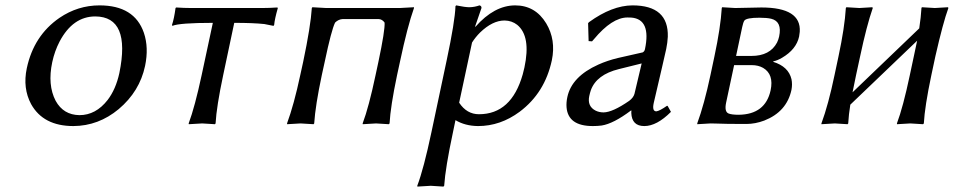

<svg xmlns="http://www.w3.org/2000/svg" viewBox="-20 -459 3557 714"><path d="M79.6 -205.1Q105.5 -326.7 201.2 -392.6Q269.5 -439 350.1 -439Q480 -439 515.1 -336.9Q533.7 -281.7 519.5 -213.9Q499.5 -119.1 421.4 -53.2Q346.2 9.3 252.9 9.8Q141.1 9.8 95.7 -71.8Q64 -130.9 79.6 -205.1ZM334.5 -397.9Q251 -397.9 201.7 -304.7Q183.1 -269 174.3 -228Q156.2 -143.1 187 -84Q215.8 -31.7 275.4 -30.8Q336.4 -30.8 380.4 -87.4Q410.6 -127 423.8 -187Q466.8 -397 334.5 -397.9Z M771.5 -374Q647 -374 621.1 -362.8L619.6 -366.2Q627.4 -389.2 632.8 -429.2L635.3 -431.2Q665 -429.2 689.9 -429.2H956.1Q981.4 -429.2 1011.2 -431.2L1013.2 -429.2Q1001.5 -388.2 999.5 -366.2L997.1 -362.8Q997.1 -362.8 962.9 -369.6Q920.9 -374 851.1 -374L810.1 -180.2Q785.2 -63 781.7 0L779.3 2.9Q777.3 2.9 731.9 0L682.1 2.9L681.6 0Q704.6 -61.5 730 -180.2Z M1467.3 -229 1456.5 -179.2Q1432.1 -63 1428.7 0L1425.8 2.9Q1423.8 2.9 1378.4 0Q1378.4 0 1329.1 2.9L1328.6 0Q1351.6 -61 1376.5 -179.2L1387.2 -229Q1412.1 -346.7 1410.2 -375Q1401.4 -387.7 1387.2 -388.2H1254.9Q1238.3 -387.2 1226.1 -375Q1212.4 -347.2 1187.5 -229L1176.8 -180.2Q1152.8 -66.9 1148.4 0L1146 2.9Q1144 2.9 1097.7 0Q1097.7 0 1047.9 2.9L1047.4 0Q1073.2 -69.8 1096.7 -180.2L1107.4 -229Q1135.3 -361.8 1139.6 -429.2L1141.6 -432.1Q1143.6 -432.1 1192.9 -429.2H1466.8Q1466.8 -429.2 1519.5 -432.1V-429.2Q1495.1 -360.4 1467.3 -229Z M1735.4 -300.8 1687.5 -77.1Q1715.8 -34.2 1761.2 -34.2Q1881.8 -34.2 1923.8 -182.1Q1927.2 -195.3 1930.2 -208Q1955.1 -324.2 1903.3 -366.7Q1883.3 -382.3 1856.4 -382.8Q1811.5 -382.8 1765.1 -337.9Q1747.6 -320.3 1735.4 -300.8ZM1584.5 32.2 1641.1 -234.9Q1671.9 -379.4 1673.8 -436L1676.3 -439Q1709.5 -432.1 1726.1 -432.1Q1745.1 -432.6 1763.2 -439Q1771 -437 1770.5 -429.2Q1746.6 -360.4 1746.6 -359.9H1748.5Q1817.9 -438.5 1895.5 -439Q1970.7 -439 2011.2 -372.1Q2047.9 -311 2032.2 -234.9Q2006.3 -113.8 1912.6 -43.5Q1840.8 9.8 1757.8 9.8Q1709.5 9.3 1673.8 -12.2L1664.6 32.2Q1636.2 165 1631.8 231.9L1628.9 234.9Q1627 234.9 1582 231.9L1532.2 234.9L1531.7 231.9Q1555.7 168.5 1584.5 32.2Z M2366.2 -223.1 2281.7 -202.1Q2198.2 -181.6 2177.2 -123.5Q2173.8 -113.3 2171.4 -102.1Q2163.1 -63.5 2195.3 -47.4Q2208.5 -41 2224.6 -41Q2258.3 -41.5 2319.8 -84Q2335.4 -95.7 2339.4 -109.9ZM2411.1 -76.2Q2404.3 -45.4 2420.4 -44.9Q2432.1 -45.9 2460.9 -65.9L2463.4 -64L2475.1 -43Q2422.4 9.8 2376 9.8Q2329.6 9.8 2327.6 -39.1Q2327.6 -43.9 2328.1 -47.9H2326.2Q2261.2 1 2217.3 7.8Q2202.1 9.8 2184.6 9.8Q2092.8 9.8 2086.9 -59.6Q2085.4 -77.6 2089.8 -98.1Q2106 -174.3 2205.1 -218.8Q2238.8 -233.9 2277.3 -243.2L2370.1 -264.2Q2376.5 -267.6 2378.4 -275.9Q2401.9 -387.2 2328.1 -393.6Q2321.3 -394 2313.5 -394Q2255.9 -394 2188.5 -313Q2184.6 -308.6 2181.6 -305.2L2168.9 -306.2L2167 -373L2170.9 -377Q2255.9 -438.5 2332 -439Q2466.8 -439 2463.4 -322.3Q2462.4 -300.8 2457.5 -276.9Q2456.5 -272.5 2441.9 -208.5Q2415 -93.8 2411.1 -76.2Z M2717.3 -251H2774.4Q2843.3 -251 2869.6 -300.8Q2875 -312 2877.4 -323.2Q2889.2 -378.9 2848.1 -389.2Q2832 -393.1 2804.2 -393.1Q2755.9 -393.1 2748 -382.3Q2743.7 -375.5 2740.2 -358.9ZM2710 -216.8 2680.2 -77.1Q2673.3 -43.9 2689 -37.1Q2700.7 -32.2 2727.5 -32.2Q2826.2 -33.7 2845.7 -123Q2858.4 -182.6 2817.9 -206.5Q2799.8 -216.8 2775.9 -216.8ZM2622.6 0 2573.2 2.9 2572.8 0Q2598.6 -69.8 2622.1 -180.2L2636.7 -249Q2659.7 -356.9 2664.1 -429.2L2665.5 -432.1Q2667.5 -432.1 2713.9 -429.2Q2732.9 -429.2 2762.7 -430.2Q2793 -431.2 2811.5 -431.2Q2960 -431.2 2954.1 -340.8Q2953.1 -331.5 2951.7 -323.2Q2941.4 -275.4 2888.2 -244.1Q2869.6 -233.4 2856 -231L2855.5 -229Q2912.1 -211.4 2923.3 -164.6Q2927.2 -145.5 2923.3 -125Q2905.8 -43.5 2822.3 -10.7Q2788.6 2 2755.4 2Q2674.3 2 2645 0.5Q2633.8 0 2622.6 0Z M3178.7 -250 3163.6 -180.2Q3155.3 -140.6 3150.4 -115.7L3398.4 -353.5Q3404.8 -395.5 3406.7 -429.2L3408.2 -432.1Q3410.2 -432.1 3456.5 -429.2Q3456.5 -429.2 3505.4 -432.1L3506.8 -429.2Q3486.8 -374.5 3458.5 -250L3443.4 -179.2Q3418.9 -63 3415.5 0L3412.6 2.9Q3410.6 2.9 3365.2 0Q3365.2 0 3315.9 2.9L3315.4 0Q3338.4 -61 3363.3 -179.2L3378.4 -250Q3385.7 -285.2 3390.6 -307.6L3142.1 -69.8Q3136.2 -33.2 3134.3 0L3131.8 2.9Q3129.9 2.9 3084.5 0Q3084.5 0 3034.7 2.9V0Q3060.5 -69.8 3083.5 -180.2L3098.1 -249Q3121.1 -356.9 3125.5 -429.2L3127.4 -432.1Q3129.4 -432.1 3175.8 -429.2Q3175.8 -429.2 3224.1 -432.1L3225.6 -429.2Q3202.6 -362.8 3178.7 -250Z"/></svg>

Font: Linux Biolinum Capitals O
Style: Italic Samll Caps
Weight: 400
Italic angle: -12°
Designer: Philipp H. Poll
Foundry: Philipp H. Poll
Version: Version 0.6.2